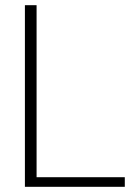

<svg xmlns="http://www.w3.org/2000/svg" viewBox="-20 -720 541 740"><path d="M76 0V-700H121V-37H461V0Z"/></svg>

Font: DM Sans 20pt ExtraLight
Style: Regular
Weight: 250
Version: Version 4.004;gftools[0.9.30]